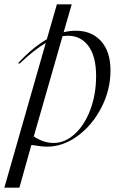

<svg xmlns="http://www.w3.org/2000/svg" viewBox="-76 -661 547 881"><path d="M253 -641 216 -513Q243 -520 272 -520Q345 -520 388 -472Q431 -424 431 -338Q431 -249 389.5 -168Q348 -87 280.5 -37.5Q213 12 140 12Q116 12 68 4L13 200H-56L134 -464Q80 -432 15 -370H6Q71 -441 139 -481L185 -641ZM170 -5Q222 -5 267 -46Q312 -87 338.5 -157.5Q365 -228 365 -312Q365 -402 330 -449.5Q295 -497 236 -497Q227 -497 211 -495L79 -35Q124 -5 170 -5Z"/></svg>

Font: Nyght Serif Light Italic
Style: Regular
Weight: 300
Italic angle: -16°
Designer: Maksym Kobuzan
Version: Version 0.410